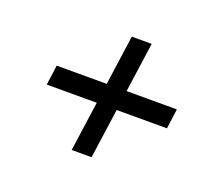

<svg xmlns="http://www.w3.org/2000/svg" viewBox="-84 -685 759 671"><g transform="rotate(20 296.0 -350.0)"><path d="M89 -387H275L301 -572H375L349 -387H536L526 -313H339L313 -128H239L265 -313H79Z"/></g></svg>

Font: Pathway Extreme 8pt Thin 12pt Medium
Style: Italic
Weight: 500
Italic angle: -8°
Version: Version 1.001;gftools[0.9.26]